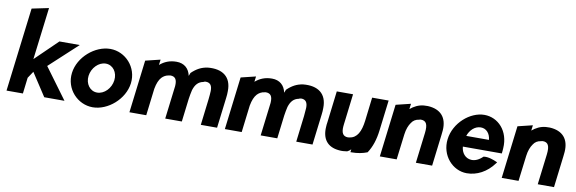

<svg xmlns="http://www.w3.org/2000/svg" viewBox="-54 -1207 5026 1674"><g transform="rotate(10 2459.0 -370.0)"><path d="M545 10 344 -263 592 -492H412L215 -301L272 -763L123 -732L32 10H177L194 -132L234 -192L366 10Z M714 -241C723 -312 781 -372 844 -372C908 -372 951 -312 942 -241C933 -170 876 -110 812 -110C749 -110 705 -170 714 -241ZM567 -241C549 -97 662 23 796 23C930 23 1071 -97 1089 -241C1107 -385 995 -505 861 -505C727 -505 585 -385 567 -241Z M1302 -441 1308 -489 1177 -457 1120 10H1269L1298 -229C1307 -278 1321 -311 1341 -333C1357 -350 1379 -363 1405 -366C1408 -366 1413 -368 1416 -368C1460 -368 1477 -342 1473 -284L1437 10H1584L1609 -195C1613 -224 1618 -248 1624 -275C1640 -326 1666 -354 1709 -362C1714 -365 1721 -368 1729 -368C1770 -368 1787 -343 1786 -295C1785 -273 1783 -248 1780 -222L1752 10H1896L1929 -260C1932 -281 1933 -301 1933 -320C1936 -446 1856 -505 1724 -492C1670 -484 1629 -462 1585 -420C1582 -411 1577 -402 1574 -392C1561 -456 1517 -495 1449 -495C1388 -495 1342 -475 1302 -441Z M2147 -441 2153 -489 2022 -457 1965 10H2114L2143 -229C2152 -278 2166 -311 2186 -333C2202 -350 2224 -363 2250 -366C2253 -366 2258 -368 2261 -368C2305 -368 2322 -342 2318 -284L2282 10H2429L2454 -195C2458 -224 2463 -248 2469 -275C2485 -326 2511 -354 2554 -362C2559 -365 2566 -368 2574 -368C2615 -368 2632 -343 2631 -295C2630 -273 2628 -248 2625 -222L2597 10H2741L2774 -260C2777 -281 2778 -301 2778 -320C2781 -446 2701 -505 2569 -492C2515 -484 2474 -462 2430 -420C2427 -411 2422 -402 2419 -392C2406 -456 2362 -495 2294 -495C2233 -495 2187 -475 2147 -441Z M2869 -483 2835 -203C2833 -190 2831 -176 2831 -164C2823 -56 2873 10 2976 19C3000 22 3025 20 3049 16C3062 10 3072 2 3081 -8L3078 18H3087C3139 18 3186 9 3226 -7C3263 -63 3285 -130 3295 -213L3328 -483H3182L3157 -274C3145 -177 3114 -116 3048 -107C3044 -106 3040 -105 3036 -105C2991 -105 2974 -133 2978 -191C2979 -208 2982 -225 2984 -243L3013 -483Z M3800 10 3834 -270C3836 -283 3837 -296 3838 -309C3846 -423 3788 -489 3674 -495H3673C3662 -495 3651 -495 3639 -494C3592 -490 3552 -469 3519 -441L3525 -489L3394 -457L3337 10H3486L3514 -216C3520 -263 3534 -298 3552 -323C3567 -347 3589 -361 3620 -365C3624 -366 3629 -368 3634 -368C3682 -368 3698 -336 3689 -260L3656 10Z M4035 -200H4380L4381 -210C4382 -222 4384 -235 4384 -247C4395 -401 4294 -505 4173 -505C4047 -505 3911 -388 3893 -241C3875 -95 3982 23 4108 23C4196 23 4283 -21 4346 -107L4353 -117L4343 -121C4321 -131 4270 -152 4228 -145C4193 -111 4159 -97 4126 -99C4074 -102 4039 -145 4035 -200ZM4249 -297H4048C4065 -349 4108 -392 4161 -392C4210 -392 4244 -353 4249 -297Z M4879 10 4913 -270C4915 -283 4916 -296 4917 -309C4925 -423 4867 -489 4753 -495H4752C4741 -495 4730 -495 4718 -494C4671 -490 4631 -469 4598 -441L4604 -489L4473 -457L4416 10H4565L4593 -216C4599 -263 4613 -298 4631 -323C4646 -347 4668 -361 4699 -365C4703 -366 4708 -368 4713 -368C4761 -368 4777 -336 4768 -260L4735 10Z"/></g></svg>

Font: Bluebird
Style: SfBdNrwObl
Weight: 700
Designer: Jasper
Foundry: Cannot Into Space Fonts
Version: Version 0.98